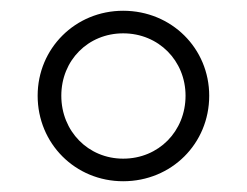

<svg xmlns="http://www.w3.org/2000/svg" viewBox="-20 -725 459 357"><path d="M209 -388C299 -388 369 -458 369 -547C369 -635 299 -705 209 -705C120 -705 50 -635 50 -547C50 -458 120 -388 209 -388ZM209 -430C144 -430 94 -481 94 -547C94 -613 144 -663 209 -663C275 -663 325 -612 325 -547C325 -481 275 -430 209 -430Z"/></svg>

Font: Talent
Style: Regular
Weight: 400
Designer: Mike Powis
Version: Version 1.001;hotconv 1.0.109;makeotfexe 2.5.65596